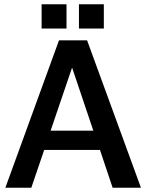

<svg xmlns="http://www.w3.org/2000/svg" viewBox="-20 -875 685 895"><path d="M5 0H126L186 -176H446L505 0H637L386 -687H255ZM348 -742H464V-855H348ZM174 -742H290V-855H174ZM216 -266 316 -560 415 -266Z"/></svg>

Font: Ronzino Medium
Style: Regular
Weight: 500
Designer: Nunzio Mazzaferro
Foundry: Collletttivo
Version: Version 1.000;Glyphs 3.3 (3337)